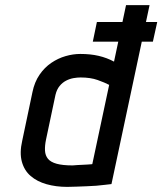

<svg xmlns="http://www.w3.org/2000/svg" viewBox="-20 -720 635 751"><path d="M578 -557 595 -634H359L343 -557ZM416 0 565 -700H473L426 -479Q398 -494 366 -501.5Q334 -509 294 -509Q266 -509 236.5 -500.5Q207 -492 180.5 -474Q154 -456 134.5 -427.5Q115 -399 107 -360L67 -170Q56 -122 65.5 -87.5Q75 -53 100 -31.5Q125 -10 162 0.5Q199 11 243 11Q261 11 280.5 10Q300 9 319.5 8.5Q339 8 356.5 6.5Q374 5 390 3Q406 1 416 0ZM407 -388 341 -78Q341 -78 336.5 -77.5Q332 -77 323.5 -76.5Q315 -76 305 -75.5Q295 -75 284.5 -74.5Q274 -74 264 -73Q225 -73 201.5 -79.5Q178 -86 167.5 -99Q157 -112 156 -131Q155 -150 160 -174L197 -349Q202 -370 213 -383.5Q224 -397 238.5 -404.5Q253 -412 268 -414.5Q283 -417 295 -417Q334 -417 362 -407Q390 -397 407 -388Z"/></svg>

Font: Advent Pro SemiBold
Style: Italic
Weight: 600
Italic angle: -12°
Version: Version 3.000